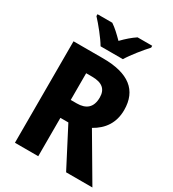

<svg xmlns="http://www.w3.org/2000/svg" viewBox="-218 -1050 1056 1170"><g transform="rotate(30 309.5 -465.0)"><path d="M232 -770H389C415 -814 470 -881 503 -917V-930H400C370 -910 342 -886 310 -853C278 -885 252 -910 222 -930H118V-917C152 -881 207 -813 232 -770ZM282 -714H74V0H238V-270H294L434 0H619L435 -313C507 -353 551 -415 551 -505C551 -644 462 -714 282 -714ZM280 -584C352 -584 384 -554 384 -497C384 -426 345 -396 280 -396H238V-584Z"/></g></svg>

Font: Noto Sans Lao SemiCondensed ExtraBold
Style: Regular
Weight: 800
Width: 4
Designer: Monotype Design Team
Foundry: Monotype Imaging Inc.
Version: Version 2.003